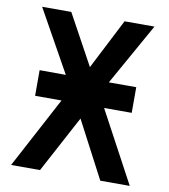

<svg xmlns="http://www.w3.org/2000/svg" viewBox="-82 -796 763 866"><g transform="rotate(10 300.0 -362.5)"><path d="M200.5 -325H79.5V-442.5L199.5 -442L41 -726H174.5L300.5 -495.5L418.5 -726H555.5L396.5 -442.5H522V-325H395.5L570.5 1H435.5L299 -259.5L159.5 1H27Z"/></g></svg>

Font: JuliaMono
Style: Bold
Weight: 700
Monospace: yes
Designer: cormullion
Foundry: corm
Version: Version 0.055; ttfautohint (v1.8.4)